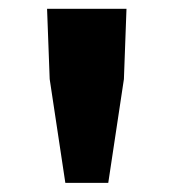

<svg xmlns="http://www.w3.org/2000/svg" viewBox="-20 -804 391 432"><path d="M127 -392.6 91.8 -626 85.9 -784.2H264.6L258.8 -626L223.6 -392.6Z"/></svg>

Font: Bpmf Zihi Sans Heavy
Style: Heavy
Weight: 900
Foundry: But Ko
Version: Version 1.320